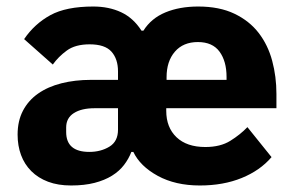

<svg xmlns="http://www.w3.org/2000/svg" viewBox="-20 -557 904 589"><path d="M270 -225Q230 -225 206.5 -210Q183 -195 183 -166V-152Q183 -91 254 -91Q289 -91 315.5 -107Q342 -123 342 -159V-225ZM675 -312V-321Q675 -369 653.5 -398.5Q632 -428 587 -428Q542 -428 516.5 -398.5Q491 -369 491 -320V-312ZM610 -106Q656 -106 686.5 -125Q717 -144 739 -167L813 -75Q778 -34 721.5 -11Q665 12 593 12Q518 12 464 -17.5Q410 -47 389 -91H383Q375 -70 360.5 -51Q346 -32 323.5 -18Q301 -4 270 4Q239 12 198 12Q158 12 127.5 0.5Q97 -11 76 -32Q55 -53 44.5 -81.5Q34 -110 34 -144Q34 -186 50.5 -217.5Q67 -249 97 -270Q127 -291 168.5 -301.5Q210 -312 259 -312H342V-338Q342 -376 322 -398.5Q302 -421 255 -421Q211 -421 185 -402Q159 -383 142 -359L54 -437Q86 -484 134.5 -510.5Q183 -537 266 -537Q314 -537 351.5 -519.5Q389 -502 414 -463H420Q444 -501 487.5 -519Q531 -537 588 -537Q653 -537 699 -515Q745 -493 773.5 -456Q802 -419 815 -370.5Q828 -322 828 -269V-225H490V-217Q490 -166 521.5 -136Q553 -106 610 -106Z"/></svg>

Font: Aneliza ExtraBold
Style: Regular
Weight: 800
Designer: Mike Abbink, Paul van der Laan, Pieter van Rosmalen
Foundry: Bold Monday
Version: Version 3.001;September 8, 2019;FontCreator 11.5.0.2425 64-b